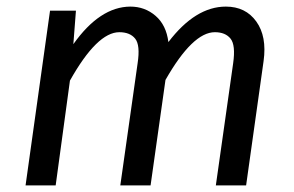

<svg xmlns="http://www.w3.org/2000/svg" viewBox="-20 -559 888 579"><path d="M661.1 -539.1Q720.7 -539.1 752.9 -494.1Q785.2 -449.2 774.9 -375L722.2 0H630.9L683.1 -368.2Q690.9 -422.9 675.3 -442.4Q659.7 -461.9 627.9 -461.9Q561 -461.9 479 -317.9L434.1 0H342.8L395 -368.2Q403.3 -422.9 387.7 -442.4Q372.1 -461.9 339.8 -461.9Q272.9 -461.9 190.9 -315.9L147.9 0H57.1L130.9 -526.9H209L201.2 -425.8Q281.2 -538.6 373 -539.1Q417 -539.1 449.2 -511.2Q481.4 -483.4 487.8 -432.1Q569.3 -539.1 661.1 -539.1Z"/></svg>

Font: FiraSans-Italic
Style: Italic
Weight: 400
Italic angle: -8°
Designer: Carrois Corporate & Edenspiekermann AG
Foundry: Carrois Corporate GbR & Edenspiekermann AG
Version: Version 3.106;PS 003.106;hotconv 1.0.70;makeotf.lib2.5.58329